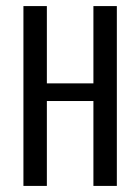

<svg xmlns="http://www.w3.org/2000/svg" viewBox="-20 -611 461 631"><path d="M57 0V-591H134V-337H287V-591H364V0H287V-279H134V0Z"/></svg>

Font: Alumni Sans Thin Medium
Style: Regular
Weight: 500
Version: Version 1.018